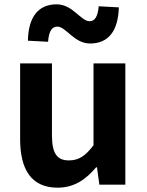

<svg xmlns="http://www.w3.org/2000/svg" viewBox="-20 -853 677 887"><path d="M246 14C322 14 376 -23 424 -80H428L439 0H559V-560H412V-182C374 -132 344 -112 298 -112C244 -112 220 -143 220 -229V-560H73V-210C73 -70 125 14 246 14ZM396 -652C481 -652 526 -710 529 -819L436 -824C432 -778 419 -755 394 -755C353 -755 316 -833 242 -833C157 -833 111 -775 109 -665L202 -660C206 -708 219 -730 245 -730C285 -730 322 -652 396 -652Z"/></svg>

Font: Noto Sans HK
Style: Bold
Weight: 700
Designer: Ryoko NISHIZUKA 西塚涼子 (kana, bopomofo & ideographs); Paul D. Hunt (Latin, Greek & Cyrillic); Sandoll Communications 산돌커뮤니
Foundry: Adobe
Version: Version 2.002;hotconv 1.0.116;makeotfexe 2.5.65601